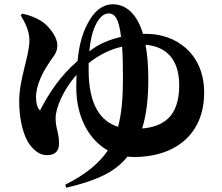

<svg xmlns="http://www.w3.org/2000/svg" viewBox="-20 -805 1040 901"><path d="M77 -733C92 -708 118 -665 118 -616C118 -542 70 -436 70 -329C70 -236 93 -159 122 -123C148 -91 171 -77 201 -77C240 -77 257 -98 257 -131C257 -183 241 -200 241 -251C241 -299 278 -385 339 -454L338 -395C338 -257 396 -150 486 -99C444 -37 381 14 286 62L291 76C442 40 522 0 578 -70L608 -68C801 -68 938 -174 938 -370C938 -558 801 -646 669 -646H651C621 -748 565 -785 509 -785C475 -785 433 -767 400 -710C374 -666 353 -613 344 -519C265 -450 214 -376 168 -287C156 -294 149 -323 149 -348C149 -408 184 -471 206 -503C228 -540 250 -555 249 -593C250 -624 221 -668 189 -695C167 -713 131 -731 85 -741ZM396 -509C447 -549 499 -574 553 -586C556 -546 557 -497 557 -436C557 -347 551 -273 534 -210C453 -235 396 -312 396 -475ZM663 -595C747 -588 821 -540 821 -404C821 -252 740 -210 647 -202C667 -266 676 -341 676 -436C676 -499 671 -551 663 -595ZM399 -564C403 -606 410 -646 426 -682C443 -721 466 -742 490 -742C518 -742 538 -719 548 -632C497 -620 451 -601 420 -579Z"/></svg>

Font: Noto Serif CJK SC Black
Style: Regular
Weight: 900
Designer: Ryoko NISHIZUKA 西塚涼子 (kana & ideographs); Frank Grießhammer (Latin, Greek & Cyrillic); Wenlong ZHANG 张文龙 (bopomofo); San
Foundry: Adobe
Version: Version 2.001;hotconv 1.1.0;makeotfexe 2.6.0